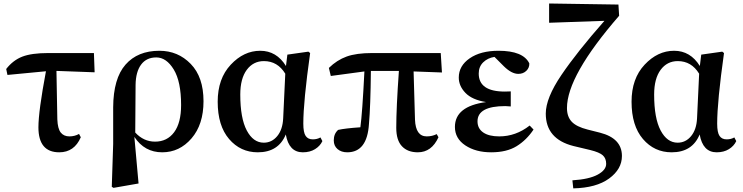

<svg xmlns="http://www.w3.org/2000/svg" viewBox="-20 -834 4144 1071"><path d="M294.9 -438.5 299.8 -168Q301.8 -116.2 318.8 -94.7Q335.9 -73.2 367.2 -73.2Q396.5 -73.2 420.9 -86.9L430.7 -68.4Q394.5 15.6 310.5 15.6Q194.3 15.6 194.3 -124Q194.3 -212.9 236.3 -436.5L21.5 -416L14.6 -449.2Q52.7 -498 104.5 -518.1Q156.2 -538.1 249 -538.1H503.9L507.8 -430.7Z M736.3 -360.4 734.4 -94.7Q781.2 -43.9 844.7 -43.9Q912.1 -43.9 951.2 -96.2Q990.2 -148.4 990.2 -248Q990.2 -378.9 949.2 -446.3Q908.2 -513.7 851.6 -513.7Q796.9 -513.7 767.1 -473.6Q737.3 -433.6 736.3 -360.4ZM611.3 -31.2V-235.4Q612.3 -396.5 680.2 -473.6Q748 -550.8 869.1 -550.8Q972.7 -550.8 1043.9 -477.5Q1115.2 -404.3 1115.2 -269.5Q1115.2 -139.6 1048.3 -62Q981.4 15.6 884.8 15.6Q786.1 15.6 729.5 -70.3L752.9 189.5L613.3 213.9L603.5 208Z M1559.6 -173.8 1571.3 -422.9Q1528.3 -493.2 1452.1 -493.2Q1392.6 -493.2 1356.4 -444.3Q1320.3 -395.5 1320.3 -306.6Q1320.3 -174.8 1356.4 -106.4Q1392.6 -38.1 1451.2 -38.1Q1496.1 -38.1 1526.4 -74.7Q1556.6 -111.3 1559.6 -173.8ZM1767.6 -67.4 1778.3 -46.9Q1765.6 -19.5 1737.3 -2Q1709 15.6 1668.9 15.6Q1591.8 15.6 1574.2 -84Q1533.2 15.6 1418 15.6Q1321.3 15.6 1257.8 -58.6Q1194.3 -132.8 1194.3 -266.6Q1194.3 -395.5 1267.1 -473.1Q1339.8 -550.8 1431.6 -550.8Q1522.5 -550.8 1575.2 -465.8L1583 -529.3L1700.2 -545.9L1710 -538.1Q1671.9 -266.6 1671.9 -144.5Q1671.9 -94.7 1685.1 -75.7Q1698.2 -56.6 1724.6 -56.6Q1749 -56.6 1767.6 -67.4Z M2287.1 -435.5 2294.9 -166Q2298.8 -73.2 2360.4 -73.2Q2390.6 -73.2 2416 -85.9L2425.8 -68.4Q2387.7 15.6 2310.5 15.6Q2253.9 15.6 2222.2 -18.1Q2190.4 -51.8 2190.4 -121.1Q2190.4 -231.4 2205.1 -438.5H2048.8Q2046.9 -241.2 2038.1 -142.6Q2028.3 15.6 1917 15.6Q1883.8 15.6 1862.8 -2.4Q1841.8 -20.5 1841.8 -50.8Q1841.8 -87.9 1866.2 -109.4Q1905.3 -118.2 1990.2 -124Q2001 -202.1 2012.7 -435.5L1825.2 -410.2L1814.5 -455.1Q1859.4 -499 1913.6 -518.6Q1967.8 -538.1 2055.7 -538.1H2438.5L2445.3 -429.7Z M2934.6 -133.8 2956.1 -111.3Q2917 -52.7 2861.8 -18.6Q2806.6 15.6 2719.7 15.6Q2633.8 15.6 2575.7 -22.9Q2517.6 -61.5 2517.6 -126Q2517.6 -241.2 2691.4 -264.6Q2613.3 -277.3 2576.2 -315.9Q2539.1 -354.5 2539.1 -401.4Q2539.1 -466.8 2600.1 -508.8Q2661.1 -550.8 2760.7 -550.8Q2898.4 -550.8 2932.6 -480.5Q2933.6 -456.1 2916 -439Q2898.4 -421.9 2871.1 -421.9Q2834 -421.9 2791 -463.9L2738.3 -516.6Q2700.2 -510.7 2675.3 -486.3Q2650.4 -461.9 2650.4 -423.8Q2650.4 -323.2 2795.9 -323.2Q2819.3 -323.2 2829.1 -324.2V-240.2Q2807.6 -242.2 2798.8 -242.2Q2643.6 -242.2 2643.6 -157.2Q2643.6 -117.2 2675.3 -95.2Q2707 -73.2 2764.6 -73.2Q2857.4 -73.2 2934.6 -133.8Z M3257.8 -111.3 3327.1 -93.8Q3449.2 -62.5 3449.2 36.1Q3449.2 109.4 3377.9 161.6Q3306.6 213.9 3177.7 216.8L3172.9 171.9Q3266.6 166 3314 140.1Q3361.3 114.3 3361.3 80.1Q3361.3 49.8 3342.8 32.7Q3324.2 15.6 3272.5 2.9L3178.7 -19.5Q3024.4 -58.6 3024.4 -200.2Q3024.4 -287.1 3111.8 -416Q3199.2 -544.9 3351.6 -717.8L3043 -707V-814.5L3429.7 -808.6L3433.6 -746.1Q3142.6 -411.1 3142.6 -231.4Q3142.6 -183.6 3168.9 -155.3Q3195.3 -127 3257.8 -111.3Z M3868.2 -173.8 3879.9 -422.9Q3836.9 -493.2 3760.7 -493.2Q3701.2 -493.2 3665 -444.3Q3628.9 -395.5 3628.9 -306.6Q3628.9 -174.8 3665 -106.4Q3701.2 -38.1 3759.8 -38.1Q3804.7 -38.1 3835 -74.7Q3865.2 -111.3 3868.2 -173.8ZM4076.2 -67.4 4086.9 -46.9Q4074.2 -19.5 4045.9 -2Q4017.6 15.6 3977.5 15.6Q3900.4 15.6 3882.8 -84Q3841.8 15.6 3726.6 15.6Q3629.9 15.6 3566.4 -58.6Q3502.9 -132.8 3502.9 -266.6Q3502.9 -395.5 3575.7 -473.1Q3648.4 -550.8 3740.2 -550.8Q3831.1 -550.8 3883.8 -465.8L3891.6 -529.3L4008.8 -545.9L4018.6 -538.1Q3980.5 -266.6 3980.5 -144.5Q3980.5 -94.7 3993.7 -75.7Q4006.8 -56.6 4033.2 -56.6Q4057.6 -56.6 4076.2 -67.4Z"/></svg>

Font: Bpmf Zihi Serif Bold
Style: Bold
Weight: 700
Foundry: But Ko
Version: Version 1.320